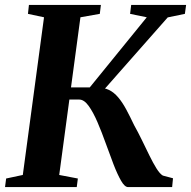

<svg xmlns="http://www.w3.org/2000/svg" viewBox="-24 -763 778 783"><path d="M498.5 0Q484.5 0 469.8 -25.8Q455 -51.5 439.2 -92.2Q423.5 -133 407.2 -178.5Q391 -224 373.5 -264.8Q356 -305.5 337.5 -331.2Q319 -357 299 -357H213.5L220 -406.5H342L574.5 -692.5L506.5 -706.5L511 -743H735L730 -706.5L660 -692L365.5 -358L375 -404.5Q400.5 -406 420.5 -396.2Q440.5 -386.5 457.8 -366.2Q475 -346 490.5 -317.2Q506 -288.5 523 -252.5Q539 -224 554.8 -191.5Q570.5 -159 585.5 -128.5Q600.5 -98 614.2 -76Q628 -54 640 -47L681.5 -36L678 0ZM-3.5 0 1 -35 69 -49.5 155.5 -692.5 90 -706.5 94 -743H387.5L383 -706.5L304 -692.5L217.5 -49.5L293.5 -35L289 0Z"/></svg>

Font: Merriweather 72pt
Style: Bold Italic
Weight: 700
Italic angle: -7.8°
Version: Version 2.101